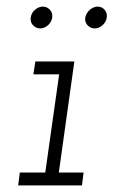

<svg xmlns="http://www.w3.org/2000/svg" viewBox="-20 -561 343 581"><path d="M40 -39H117L159 -336H81L87 -375H205L158 -39H233L228 0H35ZM238 -508Q241 -522 252 -531.5Q263 -541 276 -541Q288 -541 296.5 -531.5Q305 -522 303 -508Q301 -494 290 -484.5Q279 -475 267 -475Q254 -475 245 -484.5Q236 -494 238 -508ZM73 -508Q75 -522 86 -531.5Q97 -541 110 -541Q122 -541 131 -531.5Q140 -522 138 -508Q136 -494 125 -484.5Q114 -475 102 -475Q89 -475 80 -484.5Q71 -494 73 -508Z"/></svg>

Font: Josefin Slab
Style: Italic
Weight: 400
Italic angle: -12°
Designer: Santiago Orozco
Foundry: Typemade
Version: Version 2.000